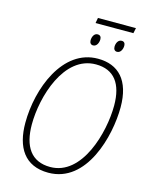

<svg xmlns="http://www.w3.org/2000/svg" viewBox="-139 -1048 900 1147"><g transform="rotate(15 310.5 -475.0)"><path d="M315 -927H549L556 -960H321ZM335 -794C357 -794 368 -819 368 -840C368 -855 361 -865 345 -865C323 -865 313 -840 313 -820C313 -804 321 -794 335 -794ZM483 -794C505 -794 516 -819 516 -840C516 -855 509 -865 494 -865C471 -865 461 -840 461 -820C461 -804 469 -794 483 -794ZM273 10C510 10 590 -302 590 -479C590 -646 512 -725 385 -725C167 -725 64 -455 64 -243C64 -92 126 10 273 10ZM275 -26C158 -26 104 -107 104 -244C104 -414 184 -689 382 -689C495 -689 550 -614 550 -479C550 -312 472 -26 275 -26Z"/></g></svg>

Font: Noto Sans SemiCondensed ExtraLight
Style: Italic
Weight: 200
Width: 4
Italic angle: -12°
Designer: Monotype Design Team
Foundry: Monotype Imaging Inc.
Version: Version 2.013